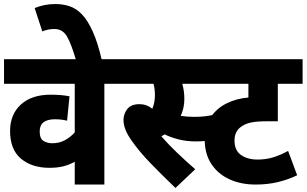

<svg xmlns="http://www.w3.org/2000/svg" viewBox="-20 -916 1522 953"><path d="M580 -500H498V0H351V-113Q324 -98 294 -90.5Q264 -83 226 -83Q138 -83 84 -128.5Q30 -174 30 -266Q30 -348 83.5 -397Q137 -446 231 -446Q285 -446 325 -438L313 -317Q301 -320 286 -322Q271 -324 253 -324Q177 -324 177 -264Q177 -228 196 -216.5Q215 -205 239 -205Q275 -205 303 -220.5Q331 -236 351 -259V-500H0V-622H580Z M358 -615Q334 -698 312.5 -735Q291 -772 250 -772Q217 -772 190 -760L152 -876Q200 -896 255 -896Q291 -896 324 -885.5Q357 -875 385.5 -846Q414 -817 439.5 -761.5Q465 -706 486 -615Z M942 -336Q968 -336 990 -338Q1012 -340 1035 -345L1048 -224Q1025 -219 1001 -216.5Q977 -214 954 -214Q905 -214 865 -224.5Q825 -235 797 -249Q789 -244 781 -239Q815 -200 860 -157Q905 -114 949 -76L851 17Q780 -51 726 -107Q672 -163 634 -217Q612 -248 602.5 -273Q593 -298 593 -321Q593 -350 611.5 -374.5Q630 -399 673 -399Q708 -399 736 -376Q749 -407 749 -444Q749 -473 742 -500H567V-622H1035V-500H885Q889 -485 892 -466.5Q895 -448 895 -425Q895 -400 890 -379Q885 -358 877 -341Q908 -336 942 -336Z M1482 -500H1359V-314H1304Q1257 -314 1229 -308.5Q1201 -303 1183 -291Q1144 -268 1144 -219Q1144 -169 1176.5 -146.5Q1209 -124 1258 -124Q1301 -124 1337.5 -135.5Q1374 -147 1410 -167L1455 -46Q1409 -24 1358.5 -12Q1308 0 1249 0Q1175 0 1118 -26.5Q1061 -53 1028.5 -103Q996 -153 996 -224Q996 -289 1025.5 -333.5Q1055 -378 1104 -402.5Q1153 -427 1213 -432V-500H966V-622H1482Z"/></svg>

Font: Noto Sans SemiCondensed ExtraBold
Style: Regular
Weight: 800
Width: 4
Designer: Monotype Design Team
Foundry: Monotype Imaging Inc.
Version: Version 2.013; ttfautohint (v1.8.4.7-5d5b)